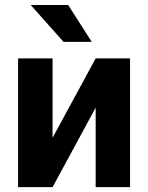

<svg xmlns="http://www.w3.org/2000/svg" viewBox="-20 -768 607 788"><path d="M54.2 0ZM372.6 -528.3H513.7V0H372.6V-326.2L195.8 0H54.2V-528.3H195.8V-202.6ZM356.4 -596.2H240.7L106 -747.6H259.8Z"/></svg>

Font: Roboto
Style: Bold
Weight: 700
Designer: Google
Version: Version 2.134; 2016; ttfautohint (v1.6)